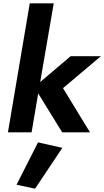

<svg xmlns="http://www.w3.org/2000/svg" viewBox="-20 -800 630 1161"><path d="M407 -460 223 -304 305 -780H160L28 0H171L211 -235L356 0H524L361 -267L590 -460ZM210 61 80 317 192 341 357 94Z"/></svg>

Font: Jost*
Style: Bold Italic
Weight: 700
Italic angle: -10°
Version: Version 3.7